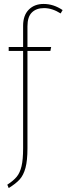

<svg xmlns="http://www.w3.org/2000/svg" viewBox="-20 -757 337 972"><path d="M119 -624V-519H239L235 -499H119V-6Q119 56 109 93Q99 130 79.5 151.5Q60 173 24 195L17 178Q48 158 64.5 138Q81 118 89 84.5Q97 51 97 -7V-499H24V-519H97V-627Q97 -679 125.5 -708Q154 -737 201 -737Q251 -737 297 -706L287 -689Q244 -716 203 -716Q164 -716 141.5 -694Q119 -672 119 -624Z"/></svg>

Font: Fira Sans Extra Condensed Thin
Style: Regular
Weight: 250
Width: 1
Designer: Carrois Corporate & Edenspiekermann AG
Foundry: Carrois Corporate GbR & Edenspiekermann AG
Version: Version 4.203